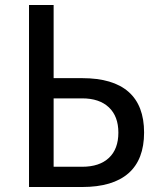

<svg xmlns="http://www.w3.org/2000/svg" viewBox="-20 -749 642 769"><path d="M96.2 -729H194.8V-436H309.1Q432.6 -436 494.9 -381.1Q557.1 -326.2 557.1 -218.3Q557.1 -109.9 494.4 -54.9Q431.6 0 309.1 0H96.2ZM309.1 -81.1Q378.4 -81.1 416.3 -116.7Q454.1 -152.3 454.1 -217.8Q454.1 -283.2 416 -319.1Q377.9 -355 309.1 -355H194.8V-81.1Z"/></svg>

Font: Hack
Style: Regular
Weight: 400
Monospace: yes
Designer: Christopher Simpkins
Foundry: Christopher Simpkins
Version: Version 2.019; ttfautohint (v1.4.1) -l 4 -r 80 -G 350 -x 0 -